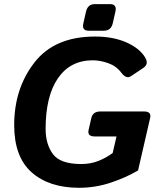

<svg xmlns="http://www.w3.org/2000/svg" viewBox="-20 -894 777 931"><path d="M409.7 -745.1Q375.5 -745.1 384.3 -781.7L397 -837.4Q405.3 -874 439.5 -874H513.7Q547.9 -874 539.6 -837.4L526.9 -781.7Q518.6 -745.1 483.9 -745.1ZM48.8 -287.1Q48.8 -464.4 146.7 -590.6Q244.6 -716.8 440.4 -716.8Q528.3 -716.8 592.3 -688.7Q656.2 -660.6 683.6 -615.7Q703.1 -583.5 675.3 -564.9L614.7 -524.4Q592.3 -509.3 567.9 -542Q543.5 -574.2 504.4 -587.9Q465.3 -601.6 430.2 -601.6Q320.8 -601.6 261 -514.6Q201.2 -427.7 201.2 -268.6Q201.2 -194.8 236.8 -146.7Q272.5 -98.6 374 -98.6Q419.4 -98.6 457.5 -113.8Q495.6 -128.9 526.4 -152.3L544.9 -232.4H439Q402.3 -232.4 409.7 -264.2L422.9 -321.8Q430.2 -353.5 466.8 -353.5H678.7Q715.3 -353.5 708 -321.8L649.4 -67.4Q589.4 -32.2 515.4 -7.8Q441.4 16.6 363.8 16.6Q218.3 16.6 133.5 -58.3Q48.8 -133.3 48.8 -287.1Z"/></svg>

Font: Istok
Style: Bold Italic
Weight: 700
Italic angle: -13°
Designer: Andrey V. Panov
Foundry: Andrey V. Panov
Version: Version 1.0.3